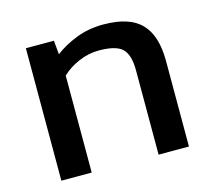

<svg xmlns="http://www.w3.org/2000/svg" viewBox="-82 -632 798 721"><g transform="rotate(-15 317.5 -271.0)"><path d="M72 -8V-523H181L186 -469Q221 -496 269.5 -515Q318 -534 376 -534Q476 -534 522 -487Q568 -440 568 -341V-8H450V-336Q450 -396 425.5 -420Q401 -444 334 -444Q294 -444 255.5 -427.5Q217 -411 190 -385V-8Z"/></g></svg>

Font: Kanit Cyrillic
Style: Regular
Weight: 400
Designer: Katatrad Team, Sasha Pavljenko
Foundry: CadsonDemak, Pavljenko + Design
Version: Version 1.002;Fontself Maker 3.5.7